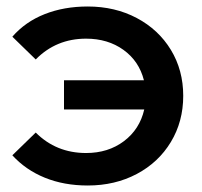

<svg xmlns="http://www.w3.org/2000/svg" viewBox="-20 -562 621 591"><path d="M544 -267Q544 -188 506 -125Q468 -62 401 -26.5Q334 9 250 9Q177 9 118 -15Q59 -39 18 -84L90 -154Q153 -91 245 -91Q313 -91 361.5 -127.5Q410 -164 424 -225H177V-315H423Q408 -374 360 -408.5Q312 -443 245 -443Q153 -443 90 -379L18 -449Q58 -495 117.5 -518.5Q177 -542 250 -542Q334 -542 401 -506.5Q468 -471 506 -408.5Q544 -346 544 -267Z"/></svg>

Font: Montserrat Alternates SemiBold
Style: Regular
Weight: 600
Designer: Julieta Ulanovsky
Foundry: Julieta Ulanovsky
Version: Version 7.200